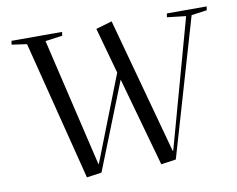

<svg xmlns="http://www.w3.org/2000/svg" viewBox="-80 -846 1190 964"><g transform="rotate(-10 514.5 -364.0)"><path d="M735 -46H738L919 -700L823 -711L826 -730H1029L1026 -711L947 -700L743 0L667 11L540 -443L364 0L288 11L108 -700L31 -711L34 -730H292L289 -711L202 -699L356 -46H359L529 -481L464 -715L546 -739Z"/></g></svg>

Font: Literata 72pt
Style: Italic
Weight: 400
Italic angle: -2°
Designer: Latin by Veronika Burian and Jose Scaglione. Greek by Irene Vlachou. Cyrillic by Vera Evstafieva
Foundry: TypeTogether
Version: Version 3.002